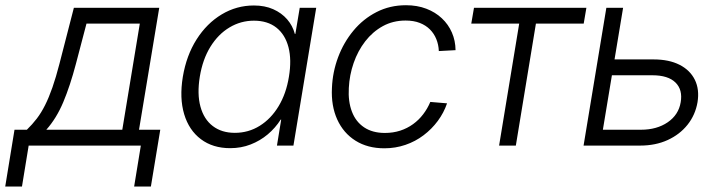

<svg xmlns="http://www.w3.org/2000/svg" viewBox="-75 -552 2719 728"><path d="M-55.2 155.3 -20 -60.1H26.9Q47.4 -80.1 64.5 -102.3Q81.5 -124.5 95.9 -153.3Q110.4 -182.1 123.8 -220.5Q137.2 -258.8 150.4 -310.1L205.1 -522.5H528.8L452.1 -60.1H532.7L497.1 155.3H433.6L459 0H33.7L8.3 155.3ZM100.6 -60.1H388.7L455.1 -462.4H252.9L212.9 -310.1Q190.9 -226.6 165 -165Q139.2 -103.5 100.6 -60.1Z M797.9 9.8Q731.9 9.8 686.8 -24.2Q641.6 -58.1 623.3 -119.1Q605 -180.2 618.2 -260.7Q631.8 -341.8 670.4 -402.6Q709 -463.4 765.4 -497.3Q821.8 -531.2 887.7 -531.2Q929.2 -531.2 960.9 -517.1Q992.7 -502.9 1013.7 -478.8Q1034.7 -454.6 1043 -423.3H1044.9L1061.5 -522.5H1124L1037.6 0H975.1L991.2 -98.6H989.3Q969.2 -66.9 940.2 -42.5Q911.1 -18.1 875.2 -4.2Q839.4 9.8 797.9 9.8ZM815.4 -48.3Q867.2 -48.3 909.9 -75Q952.6 -101.6 981.4 -149.4Q1010.3 -197.3 1020.5 -261.2Q1031.2 -325.2 1018.8 -373Q1006.3 -420.9 972.9 -447.3Q939.5 -473.6 887.7 -473.6Q837.9 -473.6 795.2 -448Q752.4 -422.4 722.9 -374.8Q693.4 -327.1 682.6 -261.2Q671.9 -195.3 685.1 -147.5Q698.2 -99.6 731.9 -74Q765.6 -48.3 815.4 -48.3Z M1382.3 10.3Q1318.8 10.3 1272.9 -18.6Q1227.1 -47.4 1203.6 -99.1Q1180.2 -150.9 1183.6 -218.3Q1186 -278.8 1207 -335Q1228 -391.1 1265.1 -435.8Q1302.2 -480.5 1352.8 -506.3Q1403.3 -532.2 1464.4 -532.2Q1506.8 -532.2 1541.3 -519Q1575.7 -505.9 1600.3 -482.7Q1625 -459.5 1638.4 -428.7Q1651.9 -397.9 1652.3 -361.8L1588.9 -358.4Q1587.9 -382.8 1579.3 -403.8Q1570.8 -424.8 1555.2 -440.4Q1539.6 -456.1 1516.6 -465.1Q1493.7 -474.1 1462.9 -474.1Q1415 -474.1 1376.5 -452.9Q1337.9 -431.6 1309.8 -395.3Q1281.7 -358.9 1265.9 -313.2Q1250 -267.6 1247.6 -218.3Q1244.6 -167.5 1259.3 -128.9Q1273.9 -90.3 1305.7 -69.1Q1337.4 -47.9 1384.3 -47.9Q1415.5 -47.9 1442.4 -56.6Q1469.2 -65.4 1491.2 -81.3Q1513.2 -97.2 1529.5 -118.7Q1545.9 -140.1 1556.6 -165.5L1620.1 -160.2Q1607.9 -124.5 1585 -93.5Q1562 -62.5 1531 -39.1Q1500 -15.6 1462.2 -2.7Q1424.3 10.3 1382.3 10.3Z M1817.4 0 1893.6 -462.4H1711.9L1722.2 -522.5H2148.4L2138.2 -462.4H1957L1880.9 0Z M2244.6 -326.7H2403.3Q2461.4 -326.7 2501.5 -306.4Q2541.5 -286.1 2559.6 -249.5Q2577.6 -212.9 2569.8 -164.6Q2561.5 -116.2 2532 -79.1Q2502.4 -42 2456.5 -21Q2410.6 0 2352.5 0H2137.7L2224.1 -522.5H2287.6L2210.9 -60.1H2355.5Q2415.5 -60.1 2456.8 -88.4Q2498 -116.7 2505.9 -164.1Q2514.2 -211.4 2486.3 -239Q2458.5 -266.6 2398.4 -266.6H2234.4Z"/></svg>

Font: Inter 28pt Light
Style: Italic
Weight: 300
Italic angle: -9.3988°
Designer: Rasmus Andersson
Foundry: rsms
Version: Version 4.001;git-66647c0bb